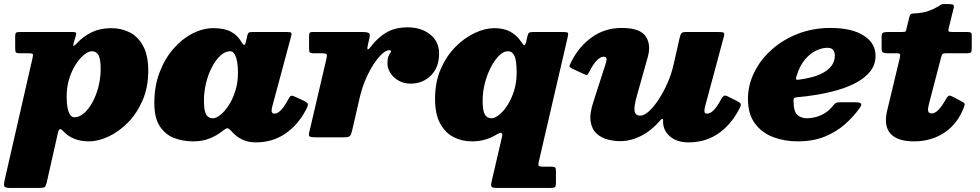

<svg xmlns="http://www.w3.org/2000/svg" viewBox="-61 -678 4838 948"><path d="M37 -520Q23.5 -520 18.8 -516.8Q14 -513.5 14 -499V-441Q14 -424.5 17.2 -419.8Q20.5 -415 37 -415H81Q98.5 -415 100.8 -410.5Q103 -406 100 -393L-38.5 213Q-43 233 -39.8 241.5Q-36.5 250 -9 250H134Q154 250 159.8 245.2Q165.5 240.5 169.5 224L224.5 -20Q227.5 -34.5 233.2 -39.2Q239 -44 253 -28.5Q275.5 -4.5 307.2 7.8Q339 20 379 20Q423.5 20 474.2 -3.5Q525 -27 569.8 -72Q614.5 -117 642.8 -181.8Q671 -246.5 671 -329Q671 -404 646.2 -450.2Q621.5 -496.5 580 -517.8Q538.5 -539 489 -539Q434 -539 392.5 -519Q351 -499 319.5 -465.5Q304 -449 301.8 -451.5Q299.5 -454 304 -470L314 -504Q317.5 -515.5 312.5 -517.8Q307.5 -520 295 -520ZM268 -199Q268 -249.5 281.2 -290.8Q294.5 -332 314.5 -362.2Q334.5 -392.5 355.5 -408.8Q376.5 -425 392 -425Q414.5 -425 425.2 -406Q436 -387 436 -339Q436 -292.5 425 -249.5Q414 -206.5 395.2 -172.5Q376.5 -138.5 353.5 -118.8Q330.5 -99 307 -99Q293 -99 284.5 -112.5Q276 -126 272 -148.8Q268 -171.5 268 -199Z M1114 -320Q1114 -270 1100.8 -228.5Q1087.5 -187 1067.5 -156.8Q1047.5 -126.5 1026.5 -110.2Q1005.5 -94 990 -94Q967.5 -94 956.8 -113Q946 -132 946 -180Q946 -226.5 957 -270.2Q968 -314 986.8 -349Q1005.5 -384 1028.5 -404.5Q1051.5 -425 1075 -425Q1089 -425 1097.5 -410.2Q1106 -395.5 1110 -371.5Q1114 -347.5 1114 -320ZM1450 -136.5Q1461 -157 1459 -164.5Q1457 -172 1439 -180.5L1398 -199.5Q1383.5 -206.5 1377 -205Q1370.5 -203.5 1361.5 -186Q1349 -162.5 1337.2 -147Q1325.5 -131.5 1314.8 -124.2Q1304 -117 1294 -117Q1280 -117 1280 -131Q1280 -135 1281 -140.8Q1282 -146.5 1283 -151L1376 -497Q1380 -511 1377.5 -515.5Q1375 -520 1356 -520H1187Q1171.5 -520 1167 -516.5Q1162.5 -513 1160.5 -504L1154.5 -477Q1149.5 -455 1144.2 -456.2Q1139 -457.5 1132.5 -468.5Q1112.5 -504 1079.2 -521.5Q1046 -539 993 -539Q941 -539 889.2 -512.5Q837.5 -486 795 -437Q752.5 -388 726.8 -320.2Q701 -252.5 701 -170Q701 -95 728.5 -53.8Q756 -12.5 799.8 3.8Q843.5 20 893 20Q937.5 20 973 6Q1008.5 -8 1037 -30.5Q1051 -41.5 1057.8 -44Q1064.5 -46.5 1072.5 -39.5Q1075.5 -37 1079 -33.5Q1082.5 -30 1087 -24.5Q1106 -3.5 1134.8 10.8Q1163.5 25 1202 25Q1284.5 25 1347.5 -18Q1410.5 -61 1450 -136.5Z M1482 -520Q1470.5 -520 1467.8 -515.5Q1465 -511 1465 -499.5V-441Q1465 -424.5 1468.2 -419.8Q1471.5 -415 1488 -415H1526Q1548 -415 1551.5 -410Q1555 -405 1550.5 -387L1466 -25Q1462 -8.5 1467.8 -4.2Q1473.5 0 1495 0H1637Q1662.5 0 1668 -7.8Q1673.5 -15.5 1678 -35L1714.5 -193.5Q1726.5 -245.5 1745.5 -288.8Q1764.5 -332 1785.8 -363.8Q1807 -395.5 1826.5 -412.8Q1846 -430 1860 -430Q1870 -430 1870 -425Q1870 -421.5 1865.5 -416Q1861 -410.5 1856.5 -398.8Q1852 -387 1852 -365Q1852 -339.5 1867.2 -316.5Q1882.5 -293.5 1908.2 -279.2Q1934 -265 1966 -265Q2026 -265 2066.5 -305Q2107 -345 2107 -414Q2107 -472.5 2063 -507.8Q2019 -543 1952 -543Q1890.5 -543 1847.2 -517.8Q1804 -492.5 1771.5 -449.5Q1756 -429 1753.8 -435.2Q1751.5 -441.5 1756 -459L1763.5 -492Q1767.5 -511 1758.8 -515.5Q1750 -520 1730 -520Z M2087 -190Q2087 -115 2112 -68.8Q2137 -22.5 2178.2 -1.2Q2219.5 20 2269 20Q2303 20 2332.2 11.8Q2361.5 3.5 2386 -11Q2409.5 -25.5 2415.2 -21.2Q2421 -17 2418 -4L2365.5 222Q2361.5 240 2367 245Q2372.5 250 2396 250H2657Q2675 250 2679.5 245.5Q2684 241 2684 222.5V170Q2684 154.5 2680.5 149.8Q2677 145 2662 145H2621Q2599 145 2597.8 138Q2596.5 131 2600.5 115L2742 -495Q2746 -512 2742.5 -516Q2739 -520 2717 -520H2574Q2558 -520 2552.5 -517.2Q2547 -514.5 2544 -502L2537 -472Q2532.5 -453 2527.2 -455Q2522 -457 2512 -472Q2490.5 -504.5 2458.2 -521.8Q2426 -539 2379 -539Q2334.5 -539 2283.8 -515.5Q2233 -492 2188.2 -447Q2143.5 -402 2115.2 -337.2Q2087 -272.5 2087 -190ZM2490 -320Q2490 -270 2476.8 -228.5Q2463.5 -187 2443.5 -156.8Q2423.5 -126.5 2402.5 -110.2Q2381.5 -94 2366 -94Q2343.5 -94 2332.8 -113Q2322 -132 2322 -180Q2322 -226.5 2333.8 -270.2Q2345.5 -314 2364.2 -349Q2383 -384 2404.5 -404.5Q2426 -425 2446 -425Q2465 -425 2474.5 -410.2Q2484 -395.5 2487 -371.5Q2490 -347.5 2490 -320Z M2759 -371.5Q2752 -357.5 2750.8 -352Q2749.5 -346.5 2764 -339.5L2818 -314Q2833.5 -306.5 2837.2 -308Q2841 -309.5 2849 -324Q2870 -365.5 2887.5 -381.8Q2905 -398 2920 -398Q2933.5 -398 2933.8 -387.2Q2934 -376.5 2930 -365L2870 -179Q2849 -117 2855.2 -78.2Q2861.5 -39.5 2885 -18.2Q2908.5 3 2940 11Q2971.5 19 3001 19Q3053.5 19 3105 -7.5Q3156.5 -34 3197.5 -82Q3204.5 -90 3208.8 -90.8Q3213 -91.5 3213 -85V-75Q3213.5 -33.5 3247.2 -4.2Q3281 25 3339 25Q3424.5 25 3489 -21Q3553.5 -67 3593 -148Q3600 -162.5 3593.8 -168.8Q3587.5 -175 3573.5 -181.5L3530 -203Q3517.5 -209 3511 -203.2Q3504.5 -197.5 3499 -187Q3480 -151 3463 -134Q3446 -117 3431 -117Q3417 -117 3417 -128.5Q3417 -140 3420 -151L3513 -497Q3517.5 -514 3511.2 -517Q3505 -520 3483.5 -520H3325Q3306 -520 3301.5 -511Q3297 -502 3294 -488L3266 -364Q3255 -314 3234.8 -268Q3214.5 -222 3190.5 -185.8Q3166.5 -149.5 3142.8 -128.2Q3119 -107 3100 -107Q3082 -107 3075.8 -119.5Q3069.5 -132 3072.5 -155Q3075.5 -178 3085 -210L3137 -395Q3155 -458 3126.8 -499Q3098.5 -540 3009 -540Q2925 -540 2860.8 -493.8Q2796.5 -447.5 2759 -371.5Z M3632 -190Q3632 -114.5 3666.5 -68.2Q3701 -22 3756.8 -1Q3812.5 20 3877 20Q3954 20 4011.8 -3.8Q4069.5 -27.5 4111.8 -65.2Q4154 -103 4184 -145Q4195 -160 4190.2 -166.5Q4185.5 -173 4163.5 -173H4086.5Q4070 -173 4064 -168.2Q4058 -163.5 4051.5 -155.5Q4033 -132 4010.8 -118.8Q3988.5 -105.5 3965.8 -99.8Q3943 -94 3924 -94Q3895 -94 3876 -110.5Q3857 -127 3857 -182.5Q3857 -190 3859.5 -193.2Q3862 -196.5 3871 -197.5Q3918.5 -201.5 3972.2 -210.2Q4026 -219 4077.2 -234Q4128.5 -249 4170.2 -272Q4212 -295 4237 -327.2Q4262 -359.5 4262 -403Q4262 -464.5 4203.8 -502.2Q4145.5 -540 4039 -540Q3952.5 -540 3878.2 -511Q3804 -482 3748.8 -432.5Q3693.5 -383 3662.8 -320.2Q3632 -257.5 3632 -190ZM3882.5 -284.5Q3872 -283 3870 -286.2Q3868 -289.5 3871.5 -301Q3886.5 -351.5 3912.2 -382.5Q3938 -413.5 3967.8 -427.8Q3997.5 -442 4024 -442Q4046 -442 4053.5 -430.2Q4061 -418.5 4061 -404Q4061 -377 4047 -356.5Q4033 -336 4008.2 -321.5Q3983.5 -307 3951.2 -298Q3919 -289 3882.5 -284.5Z M4323 -520Q4308 -520 4300 -517Q4292 -514 4292 -497.5V-437.5Q4292 -421.5 4299.8 -418.2Q4307.5 -415 4322 -415H4367Q4383 -415 4383.5 -408.5Q4384 -402 4381.5 -391L4318 -126Q4302.5 -54 4336.8 -17Q4371 20 4452 20Q4537 20 4601.8 -23Q4666.5 -66 4697 -145Q4703 -160.5 4702 -165.2Q4701 -170 4687 -177.5L4639 -202.5Q4627 -208.5 4621.5 -204Q4616 -199.5 4610 -189Q4590 -154 4573 -136Q4556 -118 4539 -118Q4527 -118 4523.5 -125Q4520 -132 4521.2 -142.2Q4522.5 -152.5 4525 -162L4586 -396Q4588.5 -406.5 4592.5 -410.8Q4596.5 -415 4610 -415H4713Q4730 -415 4733.5 -420Q4737 -425 4737 -442V-503Q4737 -515 4731.5 -517.5Q4726 -520 4715 -520H4641Q4624 -520 4622.2 -524.2Q4620.5 -528.5 4624 -542L4648 -639Q4651 -652.5 4644 -655.2Q4637 -658 4618.5 -658Q4602.5 -658 4596 -657.8Q4589.5 -657.5 4584.8 -655Q4580 -652.5 4570 -645.5Q4555.5 -636 4526.5 -624.8Q4497.5 -613.5 4450 -611.5Q4440 -611 4435.8 -607.8Q4431.5 -604.5 4429.5 -596L4415.5 -539Q4413 -527.5 4411 -523.8Q4409 -520 4394 -520Z"/></svg>

Font: Besley Black
Style: Italic
Weight: 900
Italic angle: -13°
Designer: Owen Earl
Foundry: indestructible type*
Version: Version 2.001